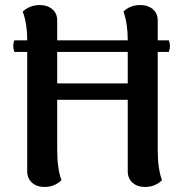

<svg xmlns="http://www.w3.org/2000/svg" viewBox="-20 -728 734 762"><path d="M650 -522H606V-135Q606 -57 623 -13Q596 14 555 14Q525 14 506 -3Q487 -20 487 -48V-332H207V-135Q207 -57 224 -13Q197 14 156 14Q126 14 107 -3Q88 -20 88 -48V-522H37Q28 -546 37 -568H88Q88 -636 70 -682Q99 -708 138 -708Q168 -708 187.5 -691.5Q207 -675 207 -647V-568H487Q487 -635 470 -682Q496 -708 538 -708Q567 -708 586.5 -691.5Q606 -675 606 -647V-568H650Q659 -546 650 -522ZM487 -397V-522H207V-397Z"/></svg>

Font: Arima Koshi Semi Bold
Style: Regular
Weight: 600
Designer: Joana Correia and Natanael Gama
Foundry: NDISCOVER
Version: Version 1.019;PS 001.019;hotconv 1.0.88;makeotf.lib2.5.64775